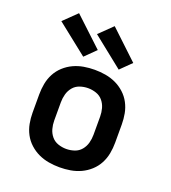

<svg xmlns="http://www.w3.org/2000/svg" viewBox="-141 -880 883 992"><g transform="rotate(20 300.0 -383.5)"><path d="M300 8Q270 8 240.5 3Q211 -2 184 -14.5Q157 -27 134.5 -47.5Q112 -68 98 -94.5Q84 -121 78.5 -150.5Q73 -180 73 -210V-310Q73 -340 78.5 -369.5Q84 -399 98 -425.5Q112 -452 134.5 -472.5Q157 -493 184 -505.5Q211 -518 240.5 -523Q270 -528 300 -528Q330 -528 359.5 -523Q389 -518 416 -505.5Q443 -493 465.5 -472.5Q488 -452 502 -425.5Q516 -399 521.5 -369.5Q527 -340 527 -310V-210Q527 -180 521.5 -150.5Q516 -121 502 -94.5Q488 -68 465.5 -47.5Q443 -27 416 -14.5Q389 -2 359.5 3Q330 8 300 8ZM300 -93Q323 -93 345 -100.5Q367 -108 381.5 -125.5Q396 -143 402 -165Q408 -187 408 -210V-310Q408 -333 402 -355Q396 -377 381.5 -394.5Q367 -412 345 -419.5Q323 -427 300 -427Q277 -427 255 -419.5Q233 -412 218.5 -394.5Q204 -377 198 -355Q192 -333 192 -310V-210Q192 -187 198 -165Q204 -143 218.5 -125.5Q233 -108 255 -100.5Q277 -93 300 -93ZM415 -571 247 -705 319 -775 474 -629ZM220 -571 51 -705 123 -775 279 -629Z"/></g></svg>

Font: Iosevka Extended
Style: Bold
Weight: 700
Width: 7
Monospace: yes
Designer: Belleve Invis
Foundry: Belleve Invis
Version: Version 32.5.0; ttfautohint (v1.8.4)